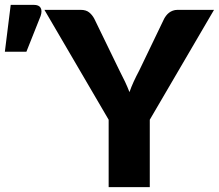

<svg xmlns="http://www.w3.org/2000/svg" viewBox="-196 -769 900 789"><path d="M0 0ZM419.5 -277V0H250.5V-277L-13.5 -728.5H135.5Q157.5 -728.5 170.2 -718.2Q183 -708 191.5 -692L294.5 -480Q307.5 -455 317.8 -433.2Q328 -411.5 336 -390.5Q343.5 -412 353.5 -433.8Q363.5 -455.5 376.5 -480L478.5 -692Q482 -698.5 487 -705Q492 -711.5 498.8 -716.8Q505.5 -722 514.2 -725.2Q523 -728.5 533.5 -728.5H683.5ZM-176 -556.5 -152 -749H-57Q-36 -749 -29 -736.8Q-22 -724.5 -29 -703.5L-87.5 -556.5Z"/></svg>

Font: Lato Black
Style: Regular
Weight: 900
Designer: Lukasz Dziedzic
Foundry: tyPoland Lukasz Dziedzic
Version: Version 2.007; 2014-02-27